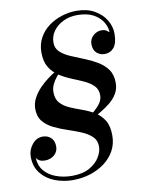

<svg xmlns="http://www.w3.org/2000/svg" viewBox="-86 -820 665 890"><g transform="rotate(-10 246.0 -375.0)"><path d="M185 10Q141 10 101 -5.2Q61 -20.5 35.8 -52Q10.5 -83.5 10.5 -131Q10.5 -162 30.8 -187.5Q51 -213 81 -213Q104 -213 119.5 -198.5Q135 -184 135 -157Q135 -133 117 -117.5Q99 -102 73 -102Q56.5 -102 46 -108.2Q35.5 -114.5 32.5 -123Q33.5 -85.5 54.2 -60.5Q75 -35.5 109.5 -22.8Q144 -10 185 -10Q234.5 -10 266.8 -28.2Q299 -46.5 314.8 -72.8Q330.5 -99 330.5 -122.5Q330.5 -151.5 311.8 -169.5Q293 -187.5 263.2 -200Q233.5 -212.5 200 -223.5Q166.5 -234.5 136.8 -249Q107 -263.5 88.2 -286.2Q69.5 -309 69.5 -344.5Q69.5 -371.5 82.2 -395.5Q95 -419.5 114.2 -439.5Q133.5 -459.5 154.5 -475Q175.5 -490.5 192 -500L211.5 -495Q206 -489 195 -475.8Q184 -462.5 175 -444.8Q166 -427 166 -407Q166 -374.5 183 -355.8Q200 -337 226.5 -325.5Q253 -314 283 -303.5Q313 -293 339.5 -277.2Q366 -261.5 383 -234.5Q400 -207.5 400 -162Q400 -123 382.8 -91.2Q365.5 -59.5 335.5 -37Q305.5 -14.5 266.8 -2.2Q228 10 185 10ZM323.5 -254 303.5 -261Q318 -272 335.2 -286.5Q352.5 -301 364.8 -318.2Q377 -335.5 377 -355.5Q377 -383.5 360 -400.5Q343 -417.5 316.5 -429.8Q290 -442 260 -454Q230 -466 203.5 -483Q177 -500 160 -527.2Q143 -554.5 143 -597.5Q143 -636.5 159.8 -666.8Q176.5 -697 204.5 -717.8Q232.5 -738.5 266.8 -749.2Q301 -760 336.5 -760Q385.5 -760 420.2 -740.2Q455 -720.5 473.5 -689.8Q492 -659 492 -626Q492 -580.5 475 -560.2Q458 -540 431.5 -540Q409 -540 393.5 -554.2Q378 -568.5 378 -595.5Q378 -619.5 395.5 -635.2Q413 -651 435 -651Q449.5 -651 458.5 -644.8Q467.5 -638.5 470.5 -635.5Q470 -659.5 455.8 -683.5Q441.5 -707.5 412 -723.8Q382.5 -740 335.5 -740Q300 -740 270.5 -725.8Q241 -711.5 223.5 -687.5Q206 -663.5 206 -633Q206 -606.5 224.2 -589.2Q242.5 -572 271.2 -559.5Q300 -547 332 -534.5Q364 -522 392.8 -505.2Q421.5 -488.5 439.8 -463.5Q458 -438.5 458 -400Q458 -371 444.5 -348.8Q431 -326.5 410 -309.5Q389 -292.5 365.8 -279Q342.5 -265.5 323.5 -254Z"/></g></svg>

Font: Bodoni Moda SC 11pt
Style: Italic
Weight: 400
Italic angle: -13°
Version: Version 2.005